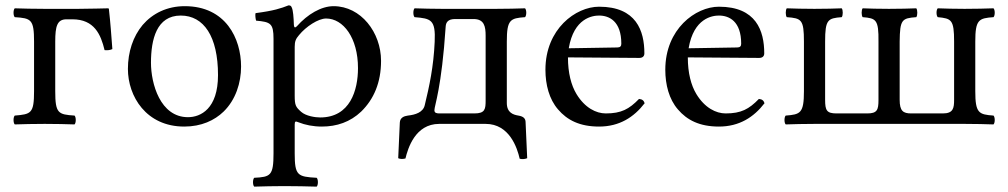

<svg xmlns="http://www.w3.org/2000/svg" viewBox="-20 -462 3760 716"><path d="M186 -307C186 -364 193 -390 228 -390H250C332 -390 356 -333 370 -275C381 -274 391 -275 399 -279C395 -332 392 -376 386 -429L384 -431C384 -431 304 -429 272 -429H146C103 -429 68 -430 35 -431C29 -425 29 -404 35 -398C96 -394 107 -390 107 -307V-122C107 -39 96 -36 35 -31C29 -25 29 -4 35 2C68 1 103 0 147 0C190 0 226 1 258 2C264 -4 264 -25 258 -31C197 -35 186 -39 186 -122Z M457 -205C457 -103 525 10 667 10C731 10 780 -13 814 -46C859 -90 879 -153 879 -214C879 -318 822 -439 669 -439C603 -439 549 -412 512 -369C476 -326 457 -268 457 -205ZM654 -404C740 -404 793 -326 793 -182C793 -56 728 -25 681 -25C577 -25 543 -151 543 -228C543 -315 564 -404 654 -404Z M1076 -368C1075 -398 1073 -424 1068 -434C1066 -439 1064 -442 1056 -442C1028 -431 1002 -422 933 -413C931 -407 933 -391 935 -385C989 -380 1000 -375 1000 -317V110C1000 193 989 198 928 201C922 207 922 228 928 234C963 233 1000 232 1040 232C1080 232 1128 233 1161 234C1167 228 1167 207 1161 201C1090 197 1079 193 1079 110V2C1079 -11 1083 -10 1093 -6C1118 4 1148 10 1180 10C1236 10 1286 -7 1327 -46C1374 -92 1401 -154 1401 -235C1401 -341 1326 -439 1224 -439C1178 -439 1127 -409 1087 -364C1081 -358 1077 -358 1076 -368ZM1095 -331C1121 -363 1167 -393 1196 -393C1260 -393 1315 -321 1315 -208C1315 -126 1286 -24 1174 -24C1156 -24 1121 -29 1103 -45C1083 -63 1079 -69 1079 -105V-287C1079 -308 1083 -317 1095 -331Z M1628 -429C1595 -429 1556 -430 1526 -431C1520 -425 1520 -404 1526 -398C1587 -393 1605 -389 1601 -306C1597 -214 1581 -140 1564 -70C1558 -43 1529 -34 1501 -31C1486 -29 1472 -23 1471 -5L1465 128C1472 131 1480 132 1492 129C1501 92 1528 0 1618 0H1791C1880 0 1909 90 1918 130C1927 132 1936 132 1946 128L1940 -6C1940 -20 1932 -28 1913 -31C1895 -34 1870 -41 1870 -78V-307C1870 -389 1883 -394 1938 -398C1944 -404 1944 -425 1938 -431C1908 -430 1870 -429 1830 -429ZM1600 -51C1600 -68 1627 -134 1642 -363C1643 -378 1650 -391 1677 -391H1746C1786 -391 1791 -363 1791 -329V-88C1791 -55 1789 -39 1749 -39H1620C1609 -39 1600 -40 1600 -51Z M2363 -93C2326 -55 2297 -39 2239 -39C2203 -39 2161 -60 2130 -111C2110 -144 2098 -190 2098 -248L2364 -246C2376 -246 2383 -252 2383 -263C2383 -347 2353 -437 2214 -437C2127 -437 2014 -354 2014 -202C2014 -146 2028 -92 2061 -54C2095 -14 2142 10 2214 10C2290 10 2344 -25 2384 -77C2381 -87 2375 -92 2363 -93ZM2101 -282C2120 -395 2190 -404 2214 -404C2252 -404 2297 -383 2297 -299C2297 -290 2293 -285 2282 -285Z M2810 -93C2773 -55 2744 -39 2686 -39C2650 -39 2608 -60 2577 -111C2557 -144 2545 -190 2545 -248L2811 -246C2823 -246 2830 -252 2830 -263C2830 -347 2800 -437 2661 -437C2574 -437 2461 -354 2461 -202C2461 -146 2475 -92 2508 -54C2542 -14 2589 10 2661 10C2737 10 2791 -25 2831 -77C2828 -87 2822 -92 2810 -93ZM2548 -282C2567 -395 2637 -404 2661 -404C2699 -404 2744 -383 2744 -299C2744 -290 2740 -285 2729 -285Z M3617 -122V-307C3617 -389 3630 -394 3685 -398C3691 -404 3691 -425 3685 -431C3655 -430 3617 -429 3577 -429C3537 -429 3507 -430 3477 -431C3471 -425 3471 -404 3477 -398C3528 -393 3538 -389 3538 -307V-90C3538 -59 3535 -39 3496 -39H3378C3348 -39 3335 -48 3335 -90V-307C3336 -389 3343 -394 3397 -398C3402 -404 3402 -425 3397 -431C3372 -430 3335 -429 3295 -429C3255 -429 3222 -430 3197 -431C3192 -425 3192 -404 3197 -398C3247 -394 3257 -389 3256 -307V-89C3256 -52 3251 -39 3214 -39H3100C3063 -39 3057 -50 3057 -90V-307C3057 -389 3067 -394 3119 -398C3124 -404 3124 -425 3119 -431C3094 -430 3057 -429 3017 -429C2977 -429 2942 -430 2914 -431C2909 -425 2909 -404 2914 -398C2969 -394 2978 -389 2978 -307V-122C2978 -40 2965 -35 2910 -31C2904 -25 2904 -4 2910 2C2940 1 2978 0 3018 0H3577C3617 0 3655 1 3685 2C3691 -4 3691 -25 3685 -31C3630 -35 3617 -40 3617 -122Z"/></svg>

Font: Libertinus Math
Style: Regular
Weight: 400
Designer: Philipp H. Poll, Khaled Hosny
Foundry: Caleb Maclennan
Version: Version 7.050;RELEASE